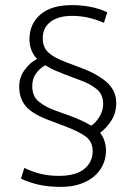

<svg xmlns="http://www.w3.org/2000/svg" viewBox="-20 -658 529 750"><path d="M75 -2Q106 13 138.5 21Q171 29 210 29Q276 29 309 2Q342 -25 342 -67Q342 -103 317 -123Q292 -143 231 -166L170 -189Q106 -213 80.5 -243.5Q55 -274 55 -320Q55 -355 75.5 -384Q96 -413 125 -428Q112 -440 103.5 -460.5Q95 -481 95 -504Q95 -564 137.5 -601Q180 -638 261 -638Q297 -638 332 -631.5Q367 -625 399 -610L386 -569Q350 -584 320.5 -590Q291 -596 262 -596Q208 -596 177.5 -573Q147 -550 147 -508Q147 -473 169.5 -452.5Q192 -432 238 -415L299 -392Q365 -367 399.5 -334.5Q434 -302 434 -256Q434 -217 415.5 -188Q397 -159 371 -139Q382 -126 388 -107.5Q394 -89 394 -70Q394 -40 382 -14Q370 12 347.5 31Q325 50 292.5 61Q260 72 220 72Q169 72 131.5 63.5Q94 55 62 40ZM383 -251Q383 -290 357 -310.5Q331 -331 295 -344L234 -367Q213 -375 193.5 -383.5Q174 -392 157 -403Q136 -392 121 -371.5Q106 -351 106 -321Q106 -282 131 -261.5Q156 -241 194 -227L255 -205Q284 -194 302 -185.5Q320 -177 336 -167Q354 -178 368.5 -202Q383 -226 383 -251Z"/></svg>

Font: Mukta Mahee ExtraLight
Style: Regular
Weight: 275
Designer: Shuchita Grover, Noopur Datye, Girish Dalvi, Yashodeep Gholap
Foundry: Ek Type
Version: Version 2.538;PS 1.000;hotconv 16.6.51;makeotf.lib2.5.65220;